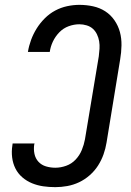

<svg xmlns="http://www.w3.org/2000/svg" viewBox="-20 -763 540 791"><path d="M208 8Q182 8 158 4.5Q134 1 112 -8Q90 -17 72 -32.5Q54 -48 43.5 -69Q33 -90 30 -114.5Q27 -139 31 -164Q31 -166 31.5 -168Q32 -170 32 -172H122Q122 -171 122 -170Q122 -169 121 -168Q118 -148 122 -129Q126 -110 138.5 -96.5Q151 -83 169.5 -77.5Q188 -72 208 -72Q230 -72 252.5 -80Q275 -88 291.5 -105.5Q308 -123 317 -145Q326 -167 330 -189L387 -531Q389 -547 390 -562.5Q391 -578 388.5 -593Q386 -608 379.5 -621.5Q373 -635 362.5 -644.5Q352 -654 337 -658.5Q322 -663 307 -663Q285 -663 263 -655Q241 -647 224.5 -630Q208 -613 198 -592Q188 -571 185 -549H95Q99 -574 108 -598.5Q117 -623 131 -645.5Q145 -668 164.5 -687.5Q184 -707 207.5 -719.5Q231 -732 256.5 -737.5Q282 -743 307 -743Q336 -743 363.5 -737Q391 -731 413.5 -716.5Q436 -702 451.5 -679.5Q467 -657 474 -631Q481 -605 480.5 -576Q480 -547 475 -518L419 -176Q415 -151 406.5 -127Q398 -103 384 -81Q370 -59 349.5 -41Q329 -23 305.5 -12Q282 -1 257 3.5Q232 8 208 8Z"/></svg>

Font: Iosevka Curly Medium Oblique
Style: Regular
Weight: 500
Italic angle: -9°
Monospace: yes
Designer: Belleve Invis
Foundry: Belleve Invis
Version: Version 11.1.0; ttfautohint (v1.8.3)